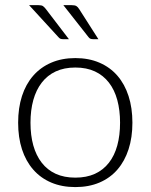

<svg xmlns="http://www.w3.org/2000/svg" viewBox="-20 -736 598 762"><path d="M52 0ZM279 -505.5Q332.5 -505.5 374.8 -487.2Q417 -469 446 -435.5Q475 -402 490.2 -354.8Q505.5 -307.5 505.5 -249Q505.5 -190.5 490.2 -143.5Q475 -96.5 446 -63Q417 -29.5 374.8 -11.5Q332.5 6.5 279 6.5Q225.5 6.5 183.2 -11.5Q141 -29.5 111.8 -63Q82.5 -96.5 67.2 -143.5Q52 -190.5 52 -249Q52 -307.5 67.2 -354.8Q82.5 -402 111.8 -435.5Q141 -469 183.2 -487.2Q225.5 -505.5 279 -505.5ZM279 -31Q323.5 -31 356.8 -46.2Q390 -61.5 412.2 -90Q434.5 -118.5 445.5 -158.8Q456.5 -199 456.5 -249Q456.5 -298.5 445.5 -339Q434.5 -379.5 412.2 -408.2Q390 -437 356.8 -452.5Q323.5 -468 279 -468Q234.5 -468 201.2 -452.5Q168 -437 145.8 -408.2Q123.5 -379.5 112.2 -339Q101 -298.5 101 -249Q101 -199 112.2 -158.8Q123.5 -118.5 145.8 -90Q168 -61.5 201.2 -46.2Q234.5 -31 279 -31ZM265 -715.5Q277 -715.5 283 -712Q289 -708.5 294.5 -699.5L370.5 -580.5H349.5Q343.5 -580.5 339 -582.2Q334.5 -584 331 -589L231.5 -715.5ZM133 -715.5Q145 -715.5 150.5 -711.8Q156 -708 162.5 -699.5L253.5 -580.5H230Q224 -580.5 219.8 -582.2Q215.5 -584 211.5 -589L95.5 -715.5Z"/></svg>

Font: Lato Light
Style: Regular
Weight: 300
Designer: Lukasz Dziedzic
Foundry: tyPoland Lukasz Dziedzic
Version: Version 2.007; 2014-02-27